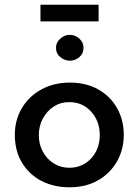

<svg xmlns="http://www.w3.org/2000/svg" viewBox="-20 -786 589 816"><path d="M43 -213Q43 -276 73 -326.5Q103 -377 156 -406Q209 -435 277 -435Q346 -435 397.5 -406Q449 -377 477.5 -326.5Q506 -276 506 -213Q506 -150 477 -99.5Q448 -49 396.5 -19.5Q345 10 275 10Q209 10 156.5 -17Q104 -44 73.5 -94.5Q43 -145 43 -213ZM145 -212Q145 -173 162 -141.5Q179 -110 208.5 -91.5Q238 -73 274 -73Q331 -73 367.5 -113Q404 -153 404 -212Q404 -271 367.5 -311.5Q331 -352 274 -352Q237 -352 208 -333Q179 -314 162 -282Q145 -250 145 -212ZM218 -583Q218 -606 236.5 -622Q255 -638 277 -638Q299 -638 317 -622Q335 -606 335 -583Q335 -558 317 -543Q299 -528 277 -528Q255 -528 236.5 -543Q218 -558 218 -583ZM152 -766H399V-695H152Z"/></svg>

Font: Reem Kufi
Style: Regular
Weight: 400
Designer: Khaled Hosny
Version: Version 1.6